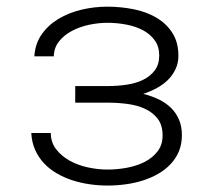

<svg xmlns="http://www.w3.org/2000/svg" viewBox="-20 -558 640 587"><path d="M310.5 -294.9Q339.4 -294.9 367.4 -299.1Q395.5 -303.2 417.5 -314Q439.5 -324.7 453.1 -342.8Q466.8 -360.8 466.8 -388.7Q466.8 -415.5 453.1 -434.6Q439.5 -453.6 417 -465.6Q394.5 -477.5 366 -482.9Q337.4 -488.3 308.1 -488.3Q280.8 -488.3 252.2 -482.2Q223.6 -476.1 199.7 -463.4Q175.8 -450.7 160.4 -431.4Q145 -412.1 144.5 -385.7H85Q87.4 -424.3 107.4 -452.9Q127.4 -481.4 158.7 -500.2Q189.9 -519 228.8 -528.3Q267.6 -537.6 308.1 -537.6Q349.1 -537.6 388.4 -529.8Q427.7 -522 458.3 -503.9Q488.8 -485.8 507.1 -457.3Q525.4 -428.7 525.4 -387.7Q525.4 -365.2 516.8 -346.9Q508.3 -328.6 493.9 -314.2Q479.5 -299.8 460 -289.1Q440.4 -278.3 418 -271Q443.4 -264.6 464.8 -254.4Q486.3 -244.1 502.2 -228.8Q518.1 -213.4 527.1 -192.6Q536.1 -171.9 536.1 -145Q536.1 -117.2 526.9 -95.2Q517.6 -73.2 501.5 -56.2Q485.4 -39.1 463.6 -26.6Q441.9 -14.2 416.5 -6.1Q391.1 2 363.5 5.6Q335.9 9.3 308.6 9.3Q281.7 9.3 254.4 5.4Q227.1 1.5 201.9 -6.6Q176.8 -14.6 154.3 -27.6Q131.8 -40.5 115 -58.3Q98.1 -76.2 87.6 -99.4Q77.1 -122.6 75.7 -151.4H135.3Q135.3 -123 151.4 -102.1Q167.5 -81.1 192.4 -67.1Q217.3 -53.2 248 -46.4Q278.8 -39.6 308.6 -39.6Q338.4 -39.6 368.4 -45.2Q398.4 -50.8 422.6 -63.2Q446.8 -75.7 461.9 -95.5Q477.1 -115.2 477.1 -144Q477.1 -175.3 462.2 -194.8Q447.3 -214.4 423.3 -225.3Q399.4 -236.3 369.9 -240.2Q340.3 -244.1 310.5 -244.1H210V-294.9Z"/></svg>

Font: Roboto Mono Light
Style: Regular
Weight: 300
Designer: Google
Version: Version 2.000985; 2015; ttfautohint (v1.3)